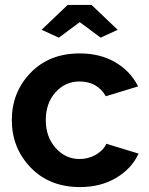

<svg xmlns="http://www.w3.org/2000/svg" viewBox="-20 -750 604 780"><path d="M219 -597 149 -629 255 -730H352L458 -629L389 -597L304 -660ZM304 -533Q387 -533 448.5 -497Q510 -461 541 -399L410 -359Q375 -419 303 -419Q245 -419 205.5 -375Q166 -331 166 -262Q166 -194 206 -149Q246 -104 303 -104Q339 -104 369.5 -121.5Q400 -139 412 -166L543 -126Q515 -65 452 -27.5Q389 10 305 10Q181 10 104.5 -69.5Q28 -149 28 -262Q28 -375 104 -454Q180 -533 304 -533Z"/></svg>

Font: Raleway
Style: Bold
Weight: 700
Designer: Matt McInerney, Pablo Impallari, Rodrigo Fuenzalida
Foundry: Matt McInerney, Pablo Impallari, Rodrigo Fuenzalida
Version: Version 3.000